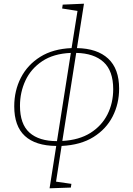

<svg xmlns="http://www.w3.org/2000/svg" viewBox="-20 -786 720 1038"><path d="M363 228 248 232 284 3Q172 2 114.5 -51Q57 -104 57 -211Q57 -296 93 -366Q129 -436 198 -479Q267 -522 367 -526L399 -727L316 -740L319 -761L434 -766L396 -526Q506 -524 565 -469Q624 -414 624 -307Q624 -225 589 -156.5Q554 -88 485 -45Q416 -2 313 3L283 196L366 208ZM592 -304Q592 -403 540 -450.5Q488 -498 392 -500L317 -24Q408 -29 469 -67.5Q530 -106 561 -167.5Q592 -229 592 -304ZM88 -214Q88 -115 139.5 -69Q191 -23 288 -23L363 -500Q269 -496 208 -455Q147 -414 117.5 -350.5Q88 -287 88 -214Z"/></svg>

Font: Bitter ExtraLight
Style: Italic
Weight: 200
Italic angle: -9°
Designer: Sol Matas, and Bitter project Authors
Foundry: Sol Matas
Version: Version 2.001